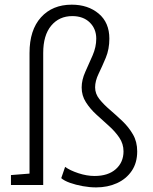

<svg xmlns="http://www.w3.org/2000/svg" viewBox="-20 -792 657 822"><path d="M391.6 10.3Q363.8 10.3 334 4.9Q304.2 -0.5 279.5 -9.3Q254.9 -18.1 242.2 -29.3L258.8 -77.6Q279.3 -62.5 315.4 -50.5Q351.6 -38.6 384.8 -38.6Q442.9 -38.6 475.8 -67.9Q508.8 -97.2 508.8 -144Q508.8 -176.3 490.7 -202.9Q472.7 -229.5 445.8 -253.4Q418.9 -277.3 392.3 -301.8Q365.7 -326.2 347.7 -354.5Q329.6 -382.8 329.6 -417.5Q329.6 -449.7 345.2 -484.4Q360.8 -519 376.5 -554.9Q392.1 -590.8 392.1 -626.5Q392.1 -668.5 364.3 -695.8Q336.4 -723.1 289.6 -723.1Q233.4 -723.1 199.2 -682.1Q165 -641.1 165 -565.4V0H26.9V-42.5L106.4 -48.8V-565.4Q106.4 -663.6 155.5 -717.8Q204.6 -772 287.1 -772Q356.9 -772 402.6 -733.6Q448.2 -695.3 448.2 -626.5Q448.2 -581.5 432.9 -544.7Q417.5 -507.8 402.3 -476.6Q387.2 -445.3 387.2 -418Q387.2 -390.6 405.5 -367.7Q423.8 -344.7 450.7 -321.8Q477.5 -298.8 504.4 -273.2Q531.2 -247.6 549.3 -216.3Q567.4 -185.1 567.4 -144Q567.4 -94.7 543.9 -60.3Q520.5 -25.9 480.7 -7.8Q440.9 10.3 391.6 10.3Z"/></svg>

Font: Roboto Slab Light
Style: Regular
Weight: 300
Designer: Google
Version: Version 2.000; ttfautohint (v1.8.1.43-b0c9)